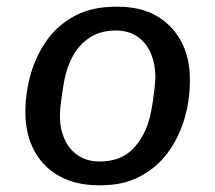

<svg xmlns="http://www.w3.org/2000/svg" viewBox="-20 -541 640 571"><path d="M273.2 10Q205 10 156.1 -17.4Q107.2 -44.8 81.4 -93.8Q55.5 -142.8 55.5 -207Q55.5 -265.5 71.6 -321.4Q87.8 -377.2 120.2 -422.5Q152.8 -467.8 203.6 -494.4Q254.5 -521 323 -521H331.5Q398.5 -521 445.9 -493.5Q493.2 -466 519 -417.5Q544.8 -369 544.8 -304Q544.8 -241 527.5 -184.4Q510.2 -127.8 476.8 -84Q443.2 -40.2 394.2 -15.1Q345.2 10 281 10ZM276.5 -60.8Q340 -60.8 376.2 -99.1Q412.5 -137.5 426 -194.2Q431 -215.2 434.2 -237.5Q437.5 -259.8 439.8 -279.6Q442 -299.5 442 -313.8Q442 -350.2 428.9 -381.5Q415.8 -412.8 389.5 -431.5Q363.2 -450.2 323.8 -450.2Q279.5 -450.2 247.9 -429.9Q216.2 -409.5 197.4 -375.5Q178.5 -341.5 170.8 -300Q165.2 -268 161.8 -241.1Q158.2 -214.2 158.2 -195.2Q158.2 -158 171.8 -127.6Q185.2 -97.2 211.6 -79Q238 -60.8 276.5 -60.8Z"/></svg>

Font: Chivo Mono Medium
Style: Italic
Weight: 500
Italic angle: -8.05°
Monospace: yes
Designer: Hector Gatti
Foundry: Omnibus-Type
Version: Version 1.008